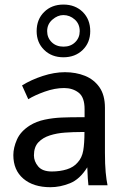

<svg xmlns="http://www.w3.org/2000/svg" viewBox="-20 -800 547 829"><path d="M197.8 8.3Q124 8.3 80.8 -28.6Q37.6 -65.4 37.6 -130.4Q37.6 -162.1 53.2 -197.5Q68.8 -232.9 108.9 -258.3Q137.2 -275.9 173.1 -283.4Q209 -291 246.8 -292.5Q284.7 -293.9 318.8 -293.9H345.2V-328.6Q345.2 -380.4 319.3 -400.1Q293.5 -419.9 256.8 -419.9Q216.8 -419.9 173.1 -404.3Q129.4 -388.7 102.1 -371.6L75.2 -431.2Q114.3 -455.6 164.3 -471.9Q214.4 -488.3 260.3 -488.3Q307.6 -488.3 346.7 -472.7Q385.7 -457 409.4 -423.3Q433.1 -389.6 433.1 -334.5V-141.1Q433.1 -89.8 436.3 -56.2Q439.5 -22.5 444.3 0H361.8Q360.4 -8.3 359.1 -29.5Q357.9 -50.8 356.9 -77.6Q324.7 -25.9 282.2 -8.8Q239.7 8.3 197.8 8.3ZM203.6 -59.6Q238.8 -59.6 268.6 -68.8Q298.3 -78.1 315.4 -98.6Q334 -118.7 339.4 -149.9Q344.7 -181.2 344.7 -230H330.6Q296.9 -230 261.2 -227.5Q225.6 -225.1 195.1 -215.3Q164.6 -205.6 145.5 -185.3Q126.5 -165 126.5 -128.9Q126.5 -103.5 144.8 -81.5Q163.1 -59.6 203.6 -59.6ZM253.9 -780.3Q304.7 -780.3 337.2 -748.3Q369.6 -716.3 369.6 -665.5Q369.6 -616.2 337.2 -584.5Q304.7 -552.7 253.9 -552.7Q203.1 -552.7 170.7 -584.5Q138.2 -616.2 138.2 -665.5Q138.2 -716.3 170.7 -748.3Q203.1 -780.3 253.9 -780.3ZM253.4 -734.9Q229 -734.9 206.3 -715.3Q183.6 -695.8 183.6 -665.5Q183.6 -637.2 203.1 -617.9Q222.7 -598.6 254.4 -598.6Q285.2 -598.6 304.7 -617.9Q324.2 -637.2 324.2 -665.5Q324.2 -696.8 302.7 -715.8Q281.2 -734.9 253.4 -734.9Z"/></svg>

Font: Shanti
Style: Regular
Weight: 400
Designer: Vernon Adams
Foundry: Vernon Adams
Version: Version 1.100; ttfautohint (v1.8.4)